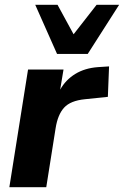

<svg xmlns="http://www.w3.org/2000/svg" viewBox="-20 -781 517 801"><path d="M19 0 97 -491H245L231 -407Q254 -448 294 -472.5Q334 -497 389 -501L435 -504L430 -377L334 -367Q274 -361 247.5 -332Q221 -303 212 -246L173 0ZM218 -556 127 -761H220L287 -638L383 -761H477L346 -556Z"/></svg>

Font: Nunito Sans ExtraBold
Style: Italic
Weight: 800
Italic angle: -9°
Designer: Vernon Adams
Foundry: Vernon Adams
Version: Version 3.006; ttfautohint (v1.8.3)